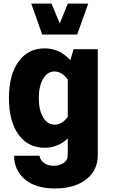

<svg xmlns="http://www.w3.org/2000/svg" viewBox="-20 -817 631 1068"><path d="M153.8 -796.9H266.6L312.5 -687L357.4 -796.9H470.7L409.2 -625H214.8ZM29.8 -271Q29.8 -400.4 82.8 -474.1Q135.7 -547.9 228.5 -547.9Q311.5 -547.9 371.1 -481.9L389.6 -543.5H523.9V44.9Q523.9 103.5 493.9 145.3Q463.9 187 410.4 209.2Q356.9 231.4 286.6 231.4Q179.2 231.4 119.4 181.6Q59.6 131.8 58.1 49.3H199.7Q203.6 73.2 224.6 89.1Q245.6 105 278.3 105Q310.1 105 333.5 89.8Q356.9 74.7 356.9 44.9V-46.9Q302.2 4.9 228.5 4.9Q135.7 4.9 82.8 -68.8Q29.8 -142.6 29.8 -271ZM195.8 -271.5Q195.8 -205.1 220 -164.3Q244.1 -123.5 283.7 -123.5Q325.2 -123.5 356.9 -167V-375Q323.7 -419.4 283.2 -419.4Q243.7 -419.4 219.7 -378.4Q195.8 -337.4 195.8 -271.5Z"/></svg>

Font: Estedad-FD ExtraBold
Style: Regular
Weight: 800
Designer: Amin Abedi
Version: Version 7.3